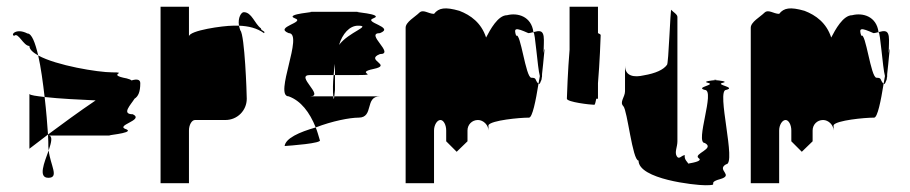

<svg xmlns="http://www.w3.org/2000/svg" viewBox="-20 -730 2692 568"><path d="M22 -624C34 -636 49 -594 67 -594C67 -584 77 -575 93 -566C84 -604 74 -631 61 -631C28 -648 10 -627 22 -624ZM67 -290C67 -290 89 -307 122 -332C120 -361 117 -401 112 -443C87 -446 70 -448 67 -452ZM93 -566C101 -531 107 -486 112 -443C155 -438 219 -435 263 -433C214 -400 161 -361 122 -332C123 -316 123 -303 123 -296C123 -292 124 -289 124 -285C132 -309 137 -329 123 -329H311C276 -329 378 -335 355 -347C315 -359 409 -374 373 -392C338 -392 367 -420 378 -438C389 -445 395 -458 395 -484C395 -495 385 -497 369 -492C367 -494 363 -496 355 -498C291 -510 364 -516 311 -516C271 -516 147 -536 93 -566ZM123 -204C156 -204 129 -241 124 -285C111 -249 92 -204 123 -204Z M455 -188H539V-344C539 -360 547 -375 557 -375H647C682 -375 710 -403 710 -438C710 -454 704 -627 691 -640C689 -645 688 -650 687 -654H669C641 -654 539 -640 539 -622V-710H455ZM687 -654C715 -653 740 -647 761 -632C767 -638 752 -638 752 -646C733 -660 725 -694 701 -694C694 -694 683 -678 687 -654Z M822 -298ZM822 -298C836 -299 936 -306 926 -316C922 -329 919 -341 914 -353C865 -339 825 -321 822 -298ZM834 -445C870 -432 896 -398 914 -353C963 -372 1015 -382 1041 -382C1087 -382 1058 -445 1104 -445H969C968 -437 967 -433 966 -445H897C942 -445 851 -508 897 -508H967C968 -519 969 -530 971 -541V-508H1041C1104 -508 1028 -514 1085 -526C1143 -538 1058 -552 1104 -570C1150 -570 1058 -632 1104 -632C1150 -650 1052 -664 1085 -676C1119 -689 1013 -695 1041 -695H897C925 -695 819 -689 852 -676C886 -664 789 -650 834 -632C880 -632 789 -445 834 -445ZM965 -474C965 -460 965 -451 966 -445H969C970 -453 971 -464 971 -464V-508H967C966 -496 965 -485 965 -474ZM983 -597C993 -630 1014 -654 1039 -654C1081 -654 1011 -635 983 -597Z M1180 -188H1264V-344C1264 -360 1273 -375 1283 -375C1292 -375 1300 -361 1300 -344V-312L1331 -281L1363 -312V-344C1363 -361 1376 -375 1394 -375C1410 -375 1425 -360 1425 -344V-360C1434 -374 1516 -382 1545 -382C1555 -382 1565 -432 1573 -482C1561 -494 1569 -500 1552 -500C1535 -500 1520 -637 1507 -624C1499 -648 1505 -649 1543 -632C1548 -632 1553 -634 1558 -635C1552 -682 1511 -693 1480 -685C1453 -685 1430 -642 1418 -619C1404 -662 1373 -685 1339 -698C1297 -710 1278 -707 1264 -689C1247 -689 1232 -704 1220 -692C1208 -680 1180 -665 1180 -648ZM1558 -634C1563 -639 1570 -530 1577 -505C1576 -497 1574 -490 1573 -482C1575 -480 1578 -483 1580 -490C1581 -491 1582 -494 1583 -499L1582 -498V-500H1583C1584 -504 1583 -509 1584 -515C1588 -548 1591 -591 1591 -580C1591 -589 1590 -585 1588 -573C1589 -595 1589 -612 1589 -612C1589 -644 1574 -639 1558 -635ZM1583 -500C1583 -500 1583 -499 1583 -499C1583 -499 1583 -500 1583 -500Z M1657 -438C1657 -428 1727 -420 1738 -420C1740 -420 1742 -427 1744 -438H1749V-484C1754 -542 1757 -620 1757 -626C1757 -628 1754 -630 1749 -632V-710H1665V-583C1660 -525 1657 -444 1657 -438Z M1824 -416C1836 -404 1851 -255 1869 -255C1869 -200 2035 -182 2066 -182C2114 -182 2067 -188 2110 -200C2153 -212 2098 -227 2128 -244C2160 -244 2098 -464 2128 -464C2160 -472 2094 -479 2118 -485C2136 -489 2108 -492 2096 -493C2085 -492 2057 -489 2074 -485C2100 -479 2035 -472 2065 -464C2097 -464 2035 -307 2065 -307C2097 -290 2029 -275 2047 -262C2059 -254 2033 -249 2016 -246C2015 -250 2003 -258 2006 -271C1996 -271 1989 -256 1982 -268C1975 -280 1984 -295 1984 -312V-680C1984 -688 1970 -695 1966 -701C1963 -707 1958 -538 1953 -538C1943 -524 1920 -513 1884 -507C1858 -501 1829 -503 1829 -536V-460C1829 -443 1812 -428 1824 -416ZM2096 -493C2101 -494 2103 -494 2096 -494C2089 -494 2091 -494 2096 -493Z M2201 -188H2285V-344C2285 -360 2294 -375 2304 -375C2313 -375 2321 -361 2321 -344V-312L2352 -281L2384 -312V-344C2384 -361 2397 -375 2415 -375C2431 -375 2446 -360 2446 -344V-360C2455 -374 2537 -382 2566 -382C2576 -382 2586 -432 2594 -482C2582 -494 2590 -500 2573 -500C2556 -500 2541 -637 2528 -624C2520 -648 2526 -649 2564 -632C2569 -632 2574 -634 2579 -635C2573 -682 2532 -693 2501 -685C2474 -685 2451 -642 2439 -619C2425 -662 2394 -685 2360 -698C2318 -710 2299 -707 2285 -689C2268 -689 2253 -704 2241 -692C2229 -680 2201 -665 2201 -648ZM2579 -634C2584 -639 2591 -530 2598 -505C2597 -497 2595 -490 2594 -482C2596 -480 2599 -483 2601 -490C2602 -491 2603 -494 2604 -499L2603 -498V-500H2604C2605 -504 2604 -509 2605 -515C2609 -548 2612 -591 2612 -580C2612 -589 2611 -585 2609 -573C2610 -595 2610 -612 2610 -612C2610 -644 2595 -639 2579 -635ZM2604 -500C2604 -500 2604 -499 2604 -499C2604 -499 2604 -500 2604 -500Z"/></svg>

Font: bitstorm
Style: sucn
Weight: 400
Version: Version 0.2